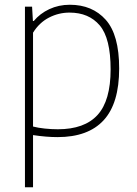

<svg xmlns="http://www.w3.org/2000/svg" viewBox="-20 -568 576 808"><path d="M85 -540H115L118.5 -479.5H122Q148 -511 187.5 -529.5Q227 -548 274 -548Q368.5 -548 425 -484.8Q481.5 -421.5 481.5 -280Q481.5 -133 416.2 -62Q351 9 222 9Q175.5 9 119 0.5V220H85ZM445.5 -276Q445.5 -407 399.8 -461Q354 -515 272.5 -515Q227 -515 186.2 -494Q145.5 -473 119 -430.5V-35.5Q140 -30 168.2 -27Q196.5 -24 223.5 -24Q335.5 -24 390.5 -84.2Q445.5 -144.5 445.5 -276Z"/></svg>

Font: Encode Sans Thin
Style: Regular
Weight: 250
Designer: Multiple Designers
Foundry: Impallari Type
Version: Version 2.000